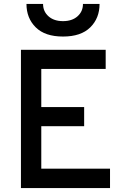

<svg xmlns="http://www.w3.org/2000/svg" viewBox="-20 -952 656 972"><path d="M86 -700H515V-603H189V-410H406V-313H189V-98H537V0H86ZM114 -932H198Q198 -894 225.5 -869.5Q253 -845 299 -845Q345 -845 372.5 -869.5Q400 -894 400 -932H484Q484 -860 437 -813.5Q390 -767 299 -767Q208 -767 161 -813.5Q114 -860 114 -932Z"/></svg>

Font: Overpass Mono Light
Style: Bold
Weight: 600
Monospace: yes
Designer: Delve Withrington, Dave Bailey
Foundry: Delve Fonts
Version: Version 1.000;DELV;Overpass